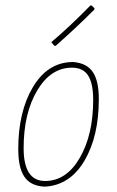

<svg xmlns="http://www.w3.org/2000/svg" viewBox="-20 -689 436 715"><path d="M317 -669 322 -668 332 -658 331 -653Q262 -584 187 -518L182 -519L171 -532Q240 -590 317 -669ZM248 -458H253Q303 -454 325.5 -421Q348 -388 348 -320Q348 -181 294.5 -90.5Q241 0 149 6H144Q94 3 71 -30.5Q48 -64 48 -134Q48 -273 102.5 -364.5Q157 -456 248 -458ZM248 -437Q169 -437 118.5 -352Q68 -267 68 -137Q68 -15 148 -15Q227 -15 277 -101Q327 -187 327 -317Q327 -379 308 -408Q289 -437 248 -437Z"/></svg>

Font: Alegreya Sans Thin
Style: Italic
Weight: 100
Italic angle: -7°
Designer: Juan Pablo del Peral
Foundry: Huerta Tipografica
Version: Version 2.007